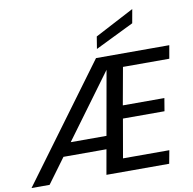

<svg xmlns="http://www.w3.org/2000/svg" viewBox="-116 -1051 1159 1151"><g transform="rotate(-10 464.0 -476.0)"><path d="M-17 0 499 -700H945L931 -620H649L608 -393H861L848 -315H595L554 -80H836L821 0H439L549 -620L93 0ZM148 -151 204 -230H526L512 -151ZM514 -753 526 -827 764 -952 749 -868Z"/></g></svg>

Font: DM Sans 24pt Medium
Style: Italic
Weight: 500
Italic angle: -10°
Designer: Colophon Foundry, Jonny Pinhorn
Foundry: Colophon Foundry
Version: Version 4.004;gftools[0.9.30]